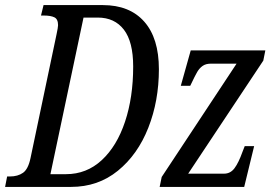

<svg xmlns="http://www.w3.org/2000/svg" viewBox="-37 -734 1065 754"><path d="M-9 -41H2Q33 -41 53.5 -55.5Q74 -70 83 -114L185 -599Q191 -627 191 -635Q191 -659 176.5 -666Q162 -673 135 -673H124L134 -714H367Q472 -714 529.5 -649Q587 -584 587 -462Q587 -338 545.5 -232.5Q504 -127 426 -63.5Q348 0 242 0H-17ZM222 -50Q303 -50 362.5 -105Q422 -160 454 -256Q486 -352 486 -473Q486 -570 449.5 -617.5Q413 -665 347 -665H291L161 -50ZM598 -39 892 -484H791Q771 -484 758.5 -475Q746 -466 737.5 -451.5Q729 -437 712 -401L710 -397H673L712 -536H1005L997 -496L702 -52H843Q868 -52 884 -73.5Q900 -95 915 -137L924 -160H961L922 0H590Z"/></svg>

Font: Noto Serif Cond
Style: Italic
Weight: 400
Width: 3
Italic angle: -12°
Designer: Monotype Design Team
Foundry: Monotype Imaging Inc.
Version: Version 1.001